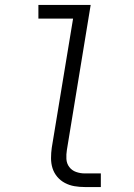

<svg xmlns="http://www.w3.org/2000/svg" viewBox="-20 -755 540 775"><path d="M323 0Q301 0 280.5 -3.5Q260 -7 242 -16.5Q224 -26 211 -41.5Q198 -57 192 -76Q186 -95 186 -116.5Q186 -138 189 -159L275 -680H135V-735H346L250 -150Q247 -132 248 -113.5Q249 -95 259.5 -81Q270 -67 287 -61Q304 -55 322 -55H387V0Z"/></svg>

Font: Iosevka Curly Light
Style: Italic
Weight: 300
Italic angle: -9°
Monospace: yes
Designer: Belleve Invis
Foundry: Belleve Invis
Version: Version 22.1.2; ttfautohint (v1.8.4)